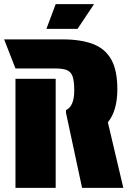

<svg xmlns="http://www.w3.org/2000/svg" viewBox="-20 -911 623 931"><path d="M300 -364V-377Q340 -396 340 -472Q340 -518 332 -540.5Q324 -563 304.5 -571Q285 -579 250 -579H55L0 -720H284Q372 -720 431 -697.5Q490 -675 519.5 -622.5Q549 -570 549 -479Q549 -374 503 -318L578 0H378ZM250 0H55V-529H250ZM250 -891H436L356 -771H205Z"/></svg>

Font: Protest Guerrilla
Style: Regular
Weight: 400
Designer: Octavio Pardo
Foundry: Ashler Design
Version: Version 2.005; ttfautohint (v1.8.4.7-5d5b)